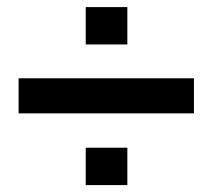

<svg xmlns="http://www.w3.org/2000/svg" viewBox="-20 -607 610 542"><path d="M339.5 -84.5H222V-190H339.5ZM527.5 -287H32.5V-386H527.5ZM339.5 -481.5H222V-587H339.5Z"/></svg>

Font: Roberto Sans Medium
Style: Regular
Weight: 500
Designer: Google (font) & Cristiano Sobral (main changes)
Version: Version 1.000;October 12, 2021;FontCreator 14.0.0.2814 64-bi